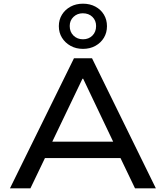

<svg xmlns="http://www.w3.org/2000/svg" viewBox="-20 -1021 899 1041"><path d="M34 0 381 -705H479L825 0H712L616 -200L669 -164H189L241 -200L145 0ZM427 -594 253 -231 224 -253H634L604 -231L431 -594ZM430 -756Q392 -756 362.5 -772.5Q333 -789 316 -816.5Q299 -844 299 -879Q299 -914 316 -941.5Q333 -969 362.5 -985Q392 -1001 430 -1001Q468 -1001 497.5 -985Q527 -969 543.5 -941.5Q560 -914 560 -879Q560 -844 543.5 -816.5Q527 -789 497.5 -772.5Q468 -756 430 -756ZM430 -808Q461 -808 481 -828Q501 -848 501 -880Q501 -910 481 -929.5Q461 -949 429 -949Q399 -949 378.5 -929.5Q358 -910 358 -880Q358 -848 378.5 -828Q399 -808 430 -808Z"/></svg>

Font: Nunito Sans 7pt SemiExpanded Medium
Style: Regular
Weight: 500
Width: 6
Designer: Vernon Adams
Foundry: Vernon Adams
Version: Version 3.101;gftools[0.9.27]